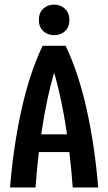

<svg xmlns="http://www.w3.org/2000/svg" viewBox="-20 -827 478 847"><path d="M168 -625H269.5Q326.2 -506.8 362.3 -344.7Q398.4 -182.6 413.1 0H300.8Q288.1 -173.8 262.2 -317.9Q236.3 -461.9 200.2 -563.5H237.3Q201.2 -461.9 175.3 -317.9Q149.4 -173.8 136.7 0H24.4Q39.1 -182.6 75.2 -344.7Q111.3 -506.8 168 -625ZM344.7 -234.4V-156.2H94.7V-234.4ZM218.6 -806.6Q247.1 -806.6 266.6 -788.4Q286.1 -770.1 286.1 -739.3Q286.1 -707.3 266.8 -689.6Q247.4 -671.9 218.9 -671.9Q190.4 -671.9 170.9 -689.7Q151.4 -707.4 151.4 -739.5Q151.4 -770.5 170.7 -788.6Q190.1 -806.6 218.6 -806.6Z"/></svg>

Font: Sudo Var
Style: Regular
Weight: 400
Monospace: yes
Designer: Jens Kutilek
Foundry: Jens Kutilek
Version: Version 0.065;FEAKit 1.0